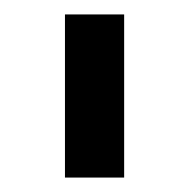

<svg xmlns="http://www.w3.org/2000/svg" viewBox="-20 -742 262 266"><path d="M70 -496V-722H152V-496Z"/></svg>

Font: Gen
Style: Regular
Weight: 400
Version: Version 1.000;PS 001.001;hotconv 1.0.56